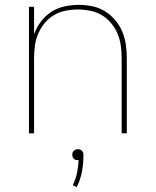

<svg xmlns="http://www.w3.org/2000/svg" viewBox="-20 -548 640 789"><path d="M99 0V-520H120V-407Q130 -435 148 -459Q166 -483 190.5 -499Q215 -515 244.5 -521.5Q274 -528 303 -528Q331 -528 358.5 -522.5Q386 -517 410 -502.5Q434 -488 452.5 -466.5Q471 -445 482 -419Q493 -393 497 -365.5Q501 -338 501 -310V0H480V-310Q480 -335 476.5 -360.5Q473 -386 463 -409.5Q453 -433 436.5 -453Q420 -473 398 -486Q376 -499 350.5 -504Q325 -509 300 -509Q275 -509 249.5 -504Q224 -499 202 -486Q180 -473 163.5 -453Q147 -433 137 -409.5Q127 -386 123.5 -360.5Q120 -335 120 -310V0ZM295 221 279 213Q291 189 296.5 163Q302 137 303 110Q303 110 302 110Q301 110 300 110Q295 110 291 109Q287 108 283.5 104.5Q280 101 278.5 96.5Q277 92 277 88Q277 83 278.5 79Q280 75 283.5 71.5Q287 68 291 66.5Q295 65 300 65Q305 65 309 66.5Q313 68 316.5 71.5Q320 75 321.5 79Q323 83 323 88Q323 122 317 156Q311 190 295 221Z"/></svg>

Font: Zed Sans Thin Extended
Style: Regular
Weight: 100
Width: 7
Designer: Belleve Invis
Foundry: Belleve Invis
Version: Version 1.0.0; ttfautohint (v1.8.4)